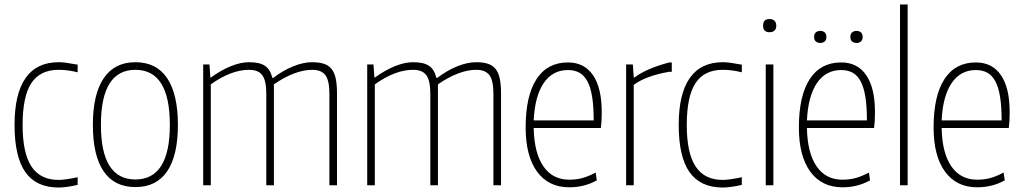

<svg xmlns="http://www.w3.org/2000/svg" viewBox="-20 -828 4572 858"><path d="M242 10Q142 10 93.5 -58.5Q45 -127 45 -270Q45 -409 94.5 -479.5Q144 -550 242 -550Q257 -550 276 -547.5Q295 -545 327 -539V-505Q302 -511 282 -513.5Q262 -516 242 -516Q159 -516 120 -456.5Q81 -397 81 -269Q81 -144 120.5 -84Q160 -24 242 -24Q270 -24 327 -36V-2Q307 3 283.5 6.5Q260 10 242 10Z M585 8Q491 8 443 -62.5Q395 -133 395 -270Q395 -407 443.5 -478.5Q492 -550 585 -550Q679 -550 727 -478.5Q775 -407 775 -270Q775 -133 727 -62.5Q679 8 585 8ZM585 -26Q739 -26 739 -270Q739 -516 585 -516Q431 -516 431 -270Q431 -26 585 -26Z M888 -540H916L920 -482H923Q967 -514 1011 -532Q1055 -550 1093 -550Q1140 -550 1164 -534Q1188 -518 1197 -480H1201Q1246 -514 1291 -532Q1336 -550 1375 -550Q1406 -550 1427.5 -543Q1449 -536 1462 -519.5Q1475 -503 1480.5 -476Q1486 -449 1486 -409V0H1452V-409Q1452 -467 1434.5 -491.5Q1417 -516 1375 -516Q1337 -516 1293.5 -499.5Q1250 -483 1204 -451V0H1170V-409Q1170 -467 1152.5 -491.5Q1135 -516 1093 -516Q1013 -516 922 -451V0H888Z M1621 -540H1649L1653 -482H1656Q1700 -514 1744 -532Q1788 -550 1826 -550Q1873 -550 1897 -534Q1921 -518 1930 -480H1934Q1979 -514 2024 -532Q2069 -550 2108 -550Q2139 -550 2160.5 -543Q2182 -536 2195 -519.5Q2208 -503 2213.5 -476Q2219 -449 2219 -409V0H2185V-409Q2185 -467 2167.5 -491.5Q2150 -516 2108 -516Q2070 -516 2026.5 -499.5Q1983 -483 1937 -451V0H1903V-409Q1903 -467 1885.5 -491.5Q1868 -516 1826 -516Q1746 -516 1655 -451V0H1621Z M2524 9Q2431 9 2380 -61Q2329 -131 2329 -258Q2329 -400 2377.5 -474.5Q2426 -549 2518 -549Q2591 -549 2630 -492Q2669 -435 2669 -327Q2669 -303 2668 -287.5Q2667 -272 2665 -256H2365Q2367 -145 2408 -85Q2449 -25 2524 -25Q2556 -25 2583 -32.5Q2610 -40 2642 -57L2647 -22Q2591 9 2524 9ZM2518 -515Q2449 -515 2409.5 -456.5Q2370 -398 2365 -290H2633Q2633 -353 2626 -396Q2619 -439 2604.5 -465.5Q2590 -492 2568.5 -503.5Q2547 -515 2518 -515Z M2778 -540H2808L2812 -482H2816Q2840 -501 2880.5 -518.5Q2921 -536 2971 -549H2982V-507H2969Q2867 -489 2812 -449V0H2778Z M3210 10Q3110 10 3061.5 -58.5Q3013 -127 3013 -270Q3013 -409 3062.5 -479.5Q3112 -550 3210 -550Q3225 -550 3244 -547.5Q3263 -545 3295 -539V-505Q3270 -511 3250 -513.5Q3230 -516 3210 -516Q3127 -516 3088 -456.5Q3049 -397 3049 -269Q3049 -144 3088.5 -84Q3128 -24 3210 -24Q3238 -24 3295 -36V-2Q3275 3 3251.5 6.5Q3228 10 3210 10Z M3419 -684Q3390 -684 3390 -713Q3390 -743 3419 -743Q3433 -743 3441 -735Q3449 -727 3449 -713Q3449 -699 3441 -691.5Q3433 -684 3419 -684ZM3402 -540H3436V0H3402Z M3745 9Q3652 9 3601 -61Q3550 -131 3550 -258Q3550 -400 3598.5 -474.5Q3647 -549 3739 -549Q3812 -549 3851 -492Q3890 -435 3890 -327Q3890 -303 3889 -287.5Q3888 -272 3886 -256H3586Q3588 -145 3629 -85Q3670 -25 3745 -25Q3777 -25 3804 -32.5Q3831 -40 3863 -57L3868 -22Q3812 9 3745 9ZM3739 -515Q3670 -515 3630.5 -456.5Q3591 -398 3586 -290H3854Q3854 -353 3847 -396Q3840 -439 3825.5 -465.5Q3811 -492 3789.5 -503.5Q3768 -515 3739 -515ZM3646 -636Q3634 -636 3626 -642.5Q3618 -649 3618 -663Q3618 -677 3626 -683.5Q3634 -690 3646 -690Q3657 -690 3665 -683.5Q3673 -677 3673 -663Q3673 -649 3665 -642.5Q3657 -636 3646 -636ZM3808 -636Q3796 -636 3788 -642.5Q3780 -649 3780 -663Q3780 -677 3788 -683.5Q3796 -690 3808 -690Q3819 -690 3827 -683.5Q3835 -677 3835 -663Q3835 -649 3827 -642.5Q3819 -636 3808 -636Z M4002 -808H4036V0H4002Z M4347 9Q4254 9 4203 -61Q4152 -131 4152 -258Q4152 -400 4200.5 -474.5Q4249 -549 4341 -549Q4414 -549 4453 -492Q4492 -435 4492 -327Q4492 -303 4491 -287.5Q4490 -272 4488 -256H4188Q4190 -145 4231 -85Q4272 -25 4347 -25Q4379 -25 4406 -32.5Q4433 -40 4465 -57L4470 -22Q4414 9 4347 9ZM4341 -515Q4272 -515 4232.5 -456.5Q4193 -398 4188 -290H4456Q4456 -353 4449 -396Q4442 -439 4427.5 -465.5Q4413 -492 4391.5 -503.5Q4370 -515 4341 -515Z"/></svg>

Font: Encode Sans Compressed
Style: Thin
Weight: 100
Designer: Pablo Impallari, Andres Torresi
Foundry: Pablo Impallari, Andres Torresi
Version: Version 1.000; ttfautohint (v1.00) -l 8 -r 50 -G 200 -x 14 -